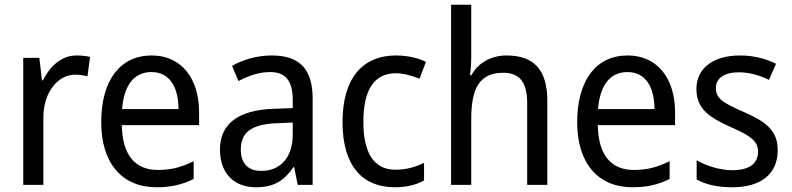

<svg xmlns="http://www.w3.org/2000/svg" viewBox="-20 -780 3342 810"><path d="M303 -546C239 -546 191 -501 161 -441H157L146 -536H78V0H163V-284C163 -391 224 -465 297 -465C314 -465 334 -462 349 -458L360 -540C343 -544 322 -546 303 -546Z M620 -546C488 -546 407 -443 407 -264C407 -94 493 10 640 10C703 10 748 -1 797 -25V-100C747 -75 703 -63 646 -63C549 -63 496 -127 494 -252H820V-306C820 -447 747 -546 620 -546ZM619 -476C698 -476 733 -409 733 -320H495C503 -421 546 -476 619 -476Z M1127 -546C1063 -546 1004 -528 959 -502L986 -438C1028 -460 1072 -476 1119 -476C1182 -476 1215 -443 1215 -357V-324L1135 -321C983 -316 908 -256 908 -149C908 -49 967 10 1059 10C1136 10 1178 -17 1218 -75H1221L1236 0H1299V-364C1299 -486 1246 -546 1127 -546ZM1147 -260 1215 -263V-213C1215 -111 1159 -59 1082 -59C1030 -59 996 -87 996 -149C996 -218 1036 -256 1147 -260Z M1645 10C1695 10 1736 0 1769 -19V-93C1734 -76 1695 -64 1648 -64C1558 -64 1513 -134 1513 -266C1513 -401 1558 -471 1651 -471C1682 -471 1721 -460 1750 -448L1777 -519C1746 -535 1699 -546 1650 -546C1514 -546 1425 -455 1425 -265C1425 -78 1511 10 1645 10Z M1968 -540V-760H1883V0H1968V-278C1968 -406 2002 -473 2103 -473C2173 -473 2204 -432 2204 -345V0H2289V-355C2289 -485 2233 -546 2117 -546C2055 -546 1998 -517 1969 -463H1963C1966 -485 1968 -513 1968 -540Z M2628 -546C2496 -546 2415 -443 2415 -264C2415 -94 2501 10 2648 10C2711 10 2756 -1 2805 -25V-100C2755 -75 2711 -63 2654 -63C2557 -63 2504 -127 2502 -252H2828V-306C2828 -447 2755 -546 2628 -546ZM2627 -476C2706 -476 2741 -409 2741 -320H2503C2511 -421 2554 -476 2627 -476Z M3261 -147C3261 -231 3208 -268 3119 -307C3030 -346 3000 -364 3000 -409C3000 -449 3035 -475 3097 -475C3142 -475 3185 -462 3224 -443L3254 -511C3209 -533 3159 -546 3101 -546C2992 -546 2918 -494 2918 -405C2918 -319 2974 -284 3065 -243C3153 -205 3178 -181 3178 -140C3178 -92 3144 -62 3070 -62C3014 -62 2956 -82 2919 -104V-23C2956 -2 3004 10 3070 10C3188 10 3261 -44 3261 -147Z"/></svg>

Font: Noto Sans Lao SemiCondensed
Style: Regular
Weight: 400
Width: 4
Designer: Monotype Design Team
Foundry: Monotype Imaging Inc.
Version: Version 2.004